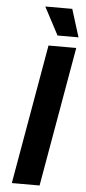

<svg xmlns="http://www.w3.org/2000/svg" viewBox="-61 -959 443 993"><g transform="rotate(5 160.0 -462.5)"><path d="M272.9 -924.8 317.9 -780.8H209L132.8 -924.8ZM311 -725.1 184.1 0H40L167 -725.1Z"/></g></svg>

Font: Stilu SemiBold
Style: Italic
Weight: 600
Italic angle: -10°
Designer: Genilson Lima Santos
Foundry: Genilson Lima Santos
Version: Version 1.200;PS 001.200;hotconv 1.0.88;makeotf.lib2.5.64775